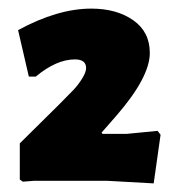

<svg xmlns="http://www.w3.org/2000/svg" viewBox="-20 -727 415 446"><path d="M192 -707Q251 -707 289.5 -680Q328 -653 328 -604Q328 -548 251 -459L216 -419L218 -416H274L346 -423L353 -414L337 -301L229 -307H59L33 -305L26 -310V-394L116 -483Q140 -507 150.5 -518Q161 -529 170.5 -544Q180 -559 180 -569Q180 -589 154 -589Q111 -589 63 -549H47L22 -657Q114 -707 192 -707Z"/></svg>

Font: Alegreya Sans Black
Style: Regular
Weight: 900
Designer: Juan Pablo del Peral
Foundry: Huerta Tipografica
Version: Version 2.007